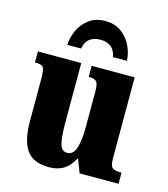

<svg xmlns="http://www.w3.org/2000/svg" viewBox="-115 -861 841 962"><g transform="rotate(15 305.5 -380.5)"><path d="M227 10Q146 10 111.5 -39Q77 -88 77 -188V-407Q77 -450 70 -464.5Q63 -479 29 -479H25V-536H250V-226Q250 -155 259 -119Q268 -83 298 -83Q329 -83 342 -123Q355 -163 355 -232V-418Q355 -460 342.5 -469.5Q330 -479 307 -479H304V-536H527V-119Q527 -76 540 -67Q553 -58 576 -58H587V0H385L359 -68H355Q336 -30 305 -10Q274 10 227 10ZM159 -606Q160 -644 177.5 -682Q195 -720 229 -745.5Q263 -771 313 -771Q363 -771 397 -745.5Q431 -720 449 -682Q467 -644 468 -606H396Q389 -642 367.5 -658Q346 -674 313 -674Q280 -674 258.5 -658Q237 -642 230 -606Z"/></g></svg>

Font: Noto Serif Condensed Black
Style: Regular
Weight: 900
Width: 3
Designer: Monotype Design Team
Foundry: Monotype Imaging Inc.
Version: Version 2.015; ttfautohint (v1.8.4.7-5d5b)